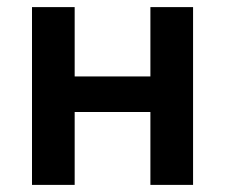

<svg xmlns="http://www.w3.org/2000/svg" viewBox="-20 -520 633 540"><path d="M70 -500H190V-305H403V-500H523V0H403V-205H190V0H70Z"/></svg>

Font: Moderustic Med
Style: Regular
Weight: 500
Designer: Tural Alisoy
Foundry: TAFT Foundry
Version: Version 2.110